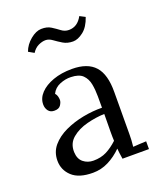

<svg xmlns="http://www.w3.org/2000/svg" viewBox="-114 -645 615 732"><g transform="rotate(-20 194.0 -279.5)"><path d="M261.5 0Q259.3 -12.8 258.2 -22.6Q257.1 -32.3 256 -42.9Q230.7 -17.6 201.1 -2.8Q171.6 12.1 138.2 12.1Q81.4 12.1 53.5 -13.8Q25.7 -39.6 25.7 -77.4Q25.7 -112.2 46.9 -137.3Q68.2 -162.4 102.7 -178.6Q137.1 -194.7 177.1 -202.4Q217.1 -210.1 254.5 -209.4V-256Q254.5 -282 250.1 -305.5Q245.7 -328.9 230.5 -344Q215.3 -359 182.6 -359.7Q160.6 -360.5 137.9 -351.3Q115.1 -342.1 104.5 -320.5Q110 -314.6 112 -306.7Q114 -298.9 114 -292.3Q114 -283.1 106.5 -271.7Q99 -260.4 80.3 -260.7Q64.5 -260.7 56.3 -271.5Q48 -282.4 48 -297.4Q48 -322.7 67.3 -343.1Q86.5 -363.4 120.1 -375.5Q153.6 -387.6 196.9 -387.6Q260 -387.6 289.9 -354.2Q319.8 -320.9 319 -248.6Q319 -220.4 318.8 -192.3Q318.7 -164.3 318.5 -136Q318.3 -107.8 318.3 -79.6Q318.3 -67.8 317.7 -55.7Q317.2 -43.6 315.4 -28.6Q328.9 -29.3 342.1 -30.3Q355.3 -31.2 368.9 -31.5V0ZM254.5 -184.1Q220 -183 183 -173.5Q145.9 -163.9 120.8 -142.8Q95.7 -121.7 96.8 -86.5Q97.9 -58.3 115.1 -44.6Q132.4 -30.8 155.5 -30.8Q185.9 -30.8 209 -42.5Q232.1 -54.3 254.5 -75.2Q254.1 -83.6 253.9 -93.1Q253.8 -102.7 253.8 -113.3Q253.8 -117 254.1 -137.3Q254.5 -157.7 254.5 -184.1ZM314.6 -555.9Q302.2 -518.9 280 -501.7Q257.8 -484.4 238 -484.4Q214.9 -484.4 197.8 -494.7Q180.8 -505 167.2 -515Q153.6 -525.1 139.7 -525.1Q126.1 -525.1 110.7 -517.8Q95.3 -510.5 84.7 -493.6L62.3 -506.4Q71.9 -532.8 95 -551.7Q118.1 -570.6 139 -571Q162.8 -571.7 178.6 -561.6Q194.4 -551.5 207.9 -541.3Q221.5 -531 238 -531Q273.2 -531 292.6 -567.3Z"/></g></svg>

Font: Parastoo
Style: Regular
Weight: 400
Foundry: Saber Rastikerdar (saber.rastikerdar@gmail.com)
Version: Version 3.000